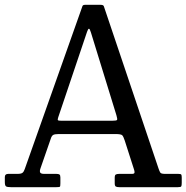

<svg xmlns="http://www.w3.org/2000/svg" viewBox="-20 -775 772 795"><path d="M0 -21V-42Q0 -55 14 -55H52Q68 -55 73.5 -59.8Q79 -64.5 82.5 -75L321.5 -750Q323.5 -755 332 -755H397Q408 -755 410 -749L636.5 -77Q640.5 -65 644 -60Q647.5 -55 664.5 -55H718.5Q728.5 -55 730.5 -52.2Q732.5 -49.5 732.5 -39.5V-17.5Q732.5 -6 730.2 -3Q728 0 716.5 0H474Q464.5 0 459.8 -2.5Q455 -5 455 -16V-39Q455 -49.5 459.2 -52.2Q463.5 -55 473 -55H526.5Q536.5 -55 537 -60.5Q537.5 -66 535 -73L496.5 -193Q491 -210 486 -215Q481 -220 457 -220H223.5Q206 -220 199.8 -216Q193.5 -212 190 -200L148 -79Q143.5 -67 146.2 -61Q149 -55 163.5 -55H214Q223 -55 226.5 -52.2Q230 -49.5 230 -40V-16Q230 -4 228 -2Q226 0 214 0H25Q11 0 5.5 -3Q0 -6 0 -21ZM340.5 -643.5 221 -289Q218 -280 219.8 -277.5Q221.5 -275 235 -275H443Q462 -275 464.5 -278.2Q467 -281.5 462 -298L356.5 -640.5Q352 -655.5 348.5 -656Q345 -656.5 340.5 -643.5Z"/></svg>

Font: Besley* Narrow
Style: Regular
Weight: 400
Width: 4
Designer: Owen Earl
Foundry: indestructible type*
Version: Version 3.000; ttfautohint (v1.8.3)